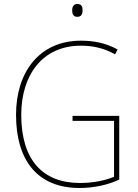

<svg xmlns="http://www.w3.org/2000/svg" viewBox="-20 -928 687 958"><path d="M366 -908C346 -908 340 -892 340 -876C340 -859 346 -844 365 -844C386 -844 392 -858 392 -877C392 -893 388 -908 366 -908ZM342 -350V-325H549V-46C503 -27 444 -15 379 -15C193 -15 86 -130 86 -355C86 -555 193 -700 383 -700C439 -700 495 -690 554 -657L567 -681C509 -713 449 -725 384 -725C177 -725 60 -569 60 -355C60 -129 166 10 377 10C444 10 516 -4 575 -32V-350Z"/></svg>

Font: Noto Sans Gujarati SemiCondensed Thin
Style: Regular
Weight: 100
Width: 4
Designer: Jelle Bosma - Monotype Design Team, Universal Thirst
Foundry: Monotype Imaging Inc.
Version: Version 2.106